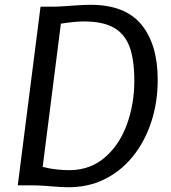

<svg xmlns="http://www.w3.org/2000/svg" viewBox="-20 -775 714 803"><path d="M258.2 8Q228.9 7 205.8 5.1Q182.7 3.3 158.5 1.6Q134.2 0 100.8 0H54.3L149.5 -747H204.1Q213.9 -747 228.4 -747.8Q242.9 -748.5 259.9 -749.8Q276.9 -751 294.7 -752.2Q312.4 -753.5 328.8 -754.2Q345.3 -755 357.7 -755Q503.6 -755 571.6 -671.9Q639.6 -588.8 639.6 -441.1Q639.6 -347.4 612.7 -265.2Q585.8 -183 535.7 -120.9Q485.7 -58.8 415.5 -24.5Q345.3 9.7 258.2 8ZM273.5 -63.3Q360.4 -64.8 421.1 -118.7Q481.5 -172.1 511.6 -257.1Q541.8 -342 541.8 -437.4Q541.8 -527.7 520.6 -582.7Q499.1 -636.2 453.4 -660.7Q407.7 -685.3 331.4 -685.3Q311.1 -685.3 284.1 -682.6Q257.1 -679.9 234.6 -676L158.5 -76.9Q185.8 -69.8 216.1 -66.4Q246.4 -63 273.5 -63.3Z"/></svg>

Font: Merriweather Sans Variable Regular
Style: Italic
Weight: 300
Italic angle: -8°
Designer: Eben Sorkin
Foundry: Eben Sorkin
Version: Version 2.001